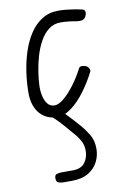

<svg xmlns="http://www.w3.org/2000/svg" viewBox="-97 -599 672 1011"><g transform="rotate(-10 238.5 -93.5)"><path d="M183.5 10Q160.5 10 138 1Q115.5 -8 97.2 -26.8Q79 -45.5 68.5 -75.2Q58 -105 58.5 -147Q59 -198.5 67 -253.5Q75 -308.5 91.8 -359.8Q108.5 -411 135.5 -452Q162.5 -493 200.5 -517Q238.5 -541 289 -541Q309.5 -541 332.5 -538.5Q355.5 -536 376.5 -532.5Q397.5 -529 412.5 -525.5Q425.5 -522.5 428.2 -513Q431 -503.5 424 -488Q416.5 -472 403.5 -469.5Q390.5 -467 376 -469Q361.5 -472 335.8 -475Q310 -478 289 -478Q252.5 -478 225.2 -457Q198 -436 178.8 -401.2Q159.5 -366.5 147.2 -324.5Q135 -282.5 128.8 -240.2Q122.5 -198 121.5 -162.5Q121 -139.5 126.5 -114Q132 -88.5 145.8 -70.8Q159.5 -53 183.5 -53Q205 -53 233.5 -76.8Q262 -100.5 291.2 -139.5Q320.5 -178.5 343.5 -223.5Q348.5 -232.5 361.2 -232Q374 -231.5 383 -227Q388.5 -224.5 392.8 -219Q397 -213.5 399 -207.2Q401 -201 398.5 -195.5Q370.5 -140.5 335.5 -93.8Q300.5 -47 261.8 -18.5Q223 10 183.5 10ZM159 354Q143 354 131.5 349.2Q120 344.5 120 326Q120 308.5 130.8 304.5Q141.5 300.5 159 300.5H217Q262.5 300.5 282.5 273.5Q302.5 246.5 302.5 209Q302.5 181 290.8 159Q279 137 268 124Q244.5 96 213 60Q181.5 24 153.5 1Q145.5 -6 146.5 -15.5Q147.5 -25 154.8 -32.5Q162 -40 171.5 -40Q178.5 -40 182.8 -39Q187 -38 198 -29.5Q211 -19 230.8 1.5Q250.5 22 269.5 42.8Q288.5 63.5 299.5 76.5Q321.5 101.5 340.8 133.5Q360 165.5 360 210Q360 246 343.5 279Q327 312 292.2 333Q257.5 354 202.5 354Z"/></g></svg>

Font: Edu NSW ACT Hand
Style: Regular
Weight: 400
Designer: Tina and Corey Anderson, Eben Sorkin, Mirko Velimirovic
Foundry: Sorkin Type Co.
Version: Version 2.000